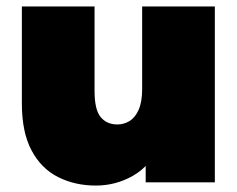

<svg xmlns="http://www.w3.org/2000/svg" viewBox="-20 -567 738 597"><path d="M278 10Q213 10 160.5 -16.5Q108 -43 78 -99.5Q48 -156 48 -245V-547H274V-284Q274 -226 293 -203Q312 -180 345 -180Q365 -180 382.5 -190.5Q400 -201 411 -225.5Q422 -250 422 -290V-547H648V0H433V-158L476 -115Q447 -51 393.5 -20.5Q340 10 278 10Z"/></svg>

Font: MOST Montserrat Black
Style: Regular
Weight: 900
Designer: Julieta Ulanovsky
Foundry: Julieta Ulanovsky
Version: Version 8.000;March 11, 2024;FontCreator 15.0.0.2926 64-bit